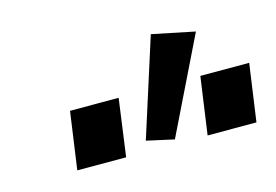

<svg xmlns="http://www.w3.org/2000/svg" viewBox="-47 -896 593 412"><g transform="rotate(-15 249.0 -690.0)"><path d="M82 -569.5H190.5L208 -697H100ZM240.5 -593 301.5 -579.5 405 -791.5 310 -811ZM371.5 -569.5H480L498 -697H389.5Z"/></g></svg>

Font: HK Grotesk
Style: Bold Italic
Weight: 700
Italic angle: -16°
Designer: Alfredo Marco Pradil
Foundry: Hanken Design Co.
Version: Version 3.001;FEAKit 1.0